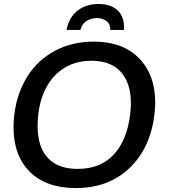

<svg xmlns="http://www.w3.org/2000/svg" viewBox="-20 -933 847 964"><path d="M314 -782.7Q326.7 -846.7 369.6 -879.9Q412.6 -913.1 474.6 -913.1Q534.2 -913.1 568.6 -882.8Q603 -852.5 603 -793Q603 -791 602.8 -787.6Q602.5 -784.2 602.5 -782.7H534.2Q533.7 -813.5 513.9 -827.9Q494.1 -842.3 466.3 -842.3Q438 -842.3 414.6 -827.6Q391.1 -813 383.8 -782.7ZM168.9 -298.3Q168.9 -196.3 219.7 -140.6Q270.5 -85 370.1 -85Q483.9 -85 550.8 -156.7Q617.7 -228.5 633.3 -357.9Q637.2 -389.2 637.2 -414.6Q637.2 -514.6 587.2 -571.3Q537.1 -627.9 438.5 -627.9Q355.5 -627.9 293.9 -585.9Q232.4 -543.9 200.7 -469.7Q168.9 -395.5 168.9 -298.3ZM360.4 11.2Q211.9 11.2 129.9 -70.3Q47.9 -151.9 47.9 -294.4Q47.9 -322.8 51.8 -357.9Q65.4 -466.3 117.2 -548.8Q168.9 -631.3 255.4 -677.7Q341.8 -724.1 451.7 -724.1Q595.7 -724.1 677.5 -641.1Q759.3 -558.1 759.3 -418.5Q759.3 -391.6 755.4 -357.9Q734.9 -188.5 629.6 -88.6Q524.4 11.2 360.4 11.2Z"/></svg>

Font: Muli
Style: Semi-BoldItalic
Weight: 600
Italic angle: -7°
Designer: Vernon Adams
Foundry: newtypography
Version: Version 2.0; ttfautohint (v1.00rc1.2-2d82) -l 8 -r 50 -G 200